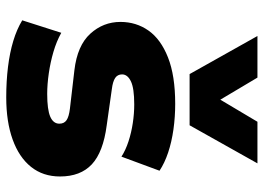

<svg xmlns="http://www.w3.org/2000/svg" viewBox="-132 -682 825 600"><g transform="rotate(90 280.0 -381.5)"><path d="M284 11Q233 11 188.5 5.5Q144 0 107.5 -11Q71 -22 43 -39L82 -161Q109 -146 141.5 -136.5Q174 -127 208.5 -122Q243 -117 273 -117Q322 -117 344 -126.5Q366 -136 366 -155Q366 -170 355 -177.5Q344 -185 319 -188L199 -202Q122 -211 85 -251.5Q48 -292 48 -346Q48 -395 75 -433.5Q102 -472 159 -494.5Q216 -517 304 -517Q345 -517 384 -511.5Q423 -506 456 -495Q489 -484 513 -468L469 -349Q449 -362 421.5 -371Q394 -380 364 -384.5Q334 -389 306 -389Q255 -389 233.5 -378.5Q212 -368 212 -351Q212 -337 223 -329.5Q234 -322 258 -319L371 -303Q455 -292 493 -256.5Q531 -221 531 -157Q531 -104 501 -66.5Q471 -29 415.5 -9Q360 11 284 11ZM211 -562 92 -774H222L291 -658L360 -774H490L371 -562Z"/></g></svg>

Font: Nunito Sans 7pt Black
Style: Regular
Weight: 900
Designer: Vernon Adams
Foundry: Vernon Adams
Version: Version 3.101;gftools[0.9.27]